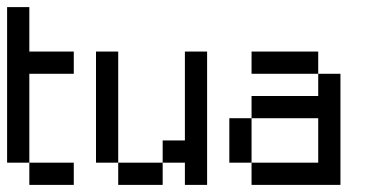

<svg xmlns="http://www.w3.org/2000/svg" viewBox="-20 -520 1040 540"><path d="M0 -437.5V-500H62.5V-437.5ZM0 -375V-437.5H62.5V-375ZM0 -312.5V-375H62.5V-312.5ZM0 -250V-312.5H62.5V-250ZM0 -187.5V-250H62.5V-187.5ZM0 -125V-187.5H62.5V-125ZM0 -62.5V-125H62.5V-62.5ZM62.5 0V-62.5H125V0ZM125 0V-62.5H187.5V0ZM125 -312.5V-375H187.5V-312.5ZM62.5 -312.5V-375H125V-312.5Z M250 -312.5V-375H312.5V-312.5ZM250 -250V-312.5H312.5V-250ZM250 -187.5V-250H312.5V-187.5ZM250 -125V-187.5H312.5V-125ZM250 -62.5V-125H312.5V-62.5ZM312.5 0V-62.5H375V0ZM375 0V-62.5H437.5V0ZM437.5 -62.5V-125H500V-62.5ZM500 -312.5V-375H562.5V-312.5ZM500 -250V-312.5H562.5V-250ZM500 -187.5V-250H562.5V-187.5ZM500 -125V-187.5H562.5V-125ZM500 -62.5V-125H562.5V-62.5ZM500 0V-62.5H562.5V0Z M687.5 -312.5V-375H750V-312.5ZM750 -312.5V-375H812.5V-312.5ZM812.5 -312.5V-375H875V-312.5ZM875 -250V-312.5H937.5V-250ZM875 -187.5V-250H937.5V-187.5ZM875 -125V-187.5H937.5V-125ZM875 -62.5V-125H937.5V-62.5ZM875 0V-62.5H937.5V0ZM812.5 0V-62.5H875V0ZM750 0V-62.5H812.5V0ZM687.5 0V-62.5H750V0ZM625 -62.5V-125H687.5V-62.5ZM625 -125V-187.5H687.5V-125ZM687.5 -187.5V-250H750V-187.5ZM750 -187.5V-250H812.5V-187.5ZM812.5 -187.5V-250H875V-187.5Z"/></svg>

Font: AprilSans
Style: Regular
Weight: 400
Designer: typesprite
Version: Version 1.001;PS 001.001;hotconv 1.0.88;makeotf.lib2.5.64775